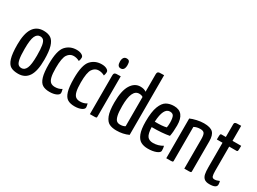

<svg xmlns="http://www.w3.org/2000/svg" viewBox="-40 -1359 2666 1992"><g transform="rotate(30 1292.5 -362.5)"><path d="M194 -510Q249 -510 282 -487.5Q315 -465 332 -408.5Q349 -352 349 -252Q349 -116 307.5 -53Q266 10 184 10Q128 10 95 -9Q62 -28 44.5 -84.5Q27 -141 27 -250Q27 -510 194 -510ZM186 -58Q222 -58 241.5 -100Q261 -142 261 -252Q261 -330 253.5 -371Q246 -412 231 -427Q216 -442 191 -442Q154 -442 134.5 -400Q115 -358 115 -248Q115 -168 123 -127Q131 -86 146 -72Q161 -58 186 -58Z M665 -420Q631 -439 594 -439Q550 -439 522 -398.5Q494 -358 494 -238Q494 -169 503.5 -130.5Q513 -92 532.5 -77Q552 -62 584 -62Q631 -62 664 -85Q672 -56 672 -41Q672 -20 640 -5Q608 10 560 10Q508 10 476 -9.5Q444 -29 427.5 -83Q411 -137 411 -239Q411 -400 461 -455Q511 -510 590 -510Q626 -510 650 -497Q674 -484 674 -465Q674 -442 665 -420Z M965 -420Q931 -439 894 -439Q850 -439 822 -398.5Q794 -358 794 -238Q794 -169 803.5 -130.5Q813 -92 832.5 -77Q852 -62 884 -62Q931 -62 964 -85Q972 -56 972 -41Q972 -20 940 -5Q908 10 860 10Q808 10 776 -9.5Q744 -29 727.5 -83Q711 -137 711 -239Q711 -400 761 -455Q811 -510 890 -510Q926 -510 950 -497Q974 -484 974 -465Q974 -442 965 -420Z M1083 -692Q1106 -692 1115 -679Q1124 -666 1124 -636Q1124 -570 1078 -570Q1037 -570 1037 -630Q1037 -659 1048.5 -675.5Q1060 -692 1083 -692ZM1040 0V-463Q1040 -482 1046.5 -489.5Q1053 -497 1068 -498.5Q1083 -500 1121 -500V-16Q1121 -7 1117.5 -4Q1114 -1 1094 -0.5Q1074 0 1040 0Z M1505 -735V-20Q1441 10 1361 10Q1310 10 1275.5 -7Q1241 -24 1220 -77Q1199 -130 1199 -232Q1199 -373 1241.5 -441.5Q1284 -510 1352 -510Q1398 -510 1424 -490V-698Q1424 -717 1430.5 -724.5Q1437 -732 1452 -733.5Q1467 -735 1505 -735ZM1378 -440Q1288 -440 1288 -241Q1288 -168 1297 -129Q1306 -90 1322 -76Q1338 -62 1364 -62Q1402 -62 1424 -77V-427Q1407 -440 1378 -440Z M1870 -100Q1877 -78 1877 -45Q1877 -22 1836.5 -6Q1796 10 1739 10Q1688 10 1653.5 -9Q1619 -28 1599 -79Q1579 -130 1579 -224Q1579 -341 1603.5 -404Q1628 -467 1666 -488.5Q1704 -510 1756 -510Q1883 -510 1883 -350Q1883 -270 1872 -220Q1791 -204 1662 -204Q1665 -126 1686.5 -97Q1708 -68 1756 -68Q1816 -68 1870 -100ZM1662 -269Q1753 -267 1800 -280Q1805 -303 1805 -340Q1804 -396 1792 -417.5Q1780 -439 1747 -439Q1671 -439 1662 -269Z M2114 -510Q2192 -510 2223 -479.5Q2254 -449 2254 -376V-16Q2254 -7 2250 -4Q2246 -1 2225.5 -0.5Q2205 0 2171 0V-352Q2171 -402 2159 -421Q2147 -440 2111 -440Q2068 -440 2036 -422V-16Q2036 -7 2032 -4Q2028 -1 2008 -0.5Q1988 0 1955 0V-476Q1986 -490 2031 -500Q2076 -510 2114 -510Z M2329 -500H2380V-652Q2380 -666 2386.5 -671.5Q2393 -677 2407.5 -678.5Q2422 -680 2460 -680V-500H2564Q2564 -473 2563 -456Q2562 -439 2558.5 -435Q2555 -431 2547 -431H2460V-139Q2460 -98 2466.5 -78.5Q2473 -59 2497 -59Q2522 -59 2555 -74Q2561 -54 2561 -34Q2561 10 2475 10Q2434 10 2413.5 -7.5Q2393 -25 2386.5 -56.5Q2380 -88 2380 -139V-431H2312Q2312 -458 2313 -474.5Q2314 -491 2317.5 -495.5Q2321 -500 2329 -500Z"/></g></svg>

Font: Yanone Kaffeesatz
Style: Regular
Weight: 400
Designer: Yanone (Cyrillic: Daniel Pouzeot & Huerta Tipografica)
Foundry: Yanone
Version: Version 1.100;PS 001.100;hotconv 1.0.70;makeotf.lib2.5.58329